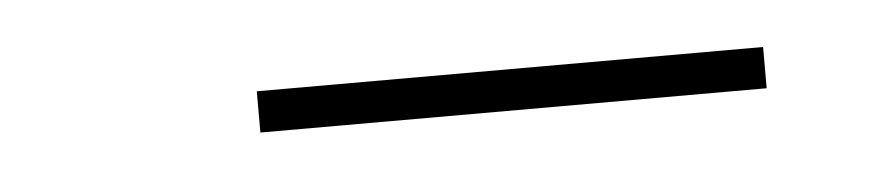

<svg xmlns="http://www.w3.org/2000/svg" viewBox="-22 -725 468 102"><g transform="rotate(-5 212.0 -674.0)"><path d="M115 -685H385V-663H115Z"/></g></svg>

Font: Easer Grotesk Variable
Style: Regular
Weight: 400
Designer: Boardeaser, Bonnie Shaver-Troup, Thomas Jockin
Foundry: Lexend
Version: Version 1.001;Glyphs 3.1.2 (3151)